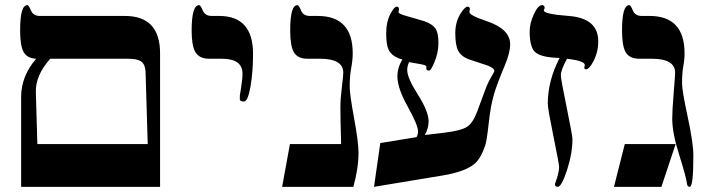

<svg xmlns="http://www.w3.org/2000/svg" viewBox="-20 -725 2737 745"><path d="M174.8 -497.1Q117.2 -431.6 119.1 -368.2L125 -166H553.2L544.9 -442.9Q543.9 -476.6 525.9 -487.8Q511.2 -497.1 474.1 -497.1ZM601.1 0H62V-349.1Q62 -428.7 120.1 -497.1Q84.5 -498.5 70.8 -524.9Q58.1 -549.3 58.1 -606.9Q58.1 -705.1 85.9 -705.1Q91.8 -705.1 100.3 -684.1Q108.9 -663.1 134.8 -663.1H464.8Q601.1 -663.1 601.1 -518.1Z M961.9 -518.1Q961.9 -446.3 952.1 -390.1Q941.9 -331.1 926.8 -331.1Q913.1 -331.1 910.6 -338.4Q910.6 -338.9 910.6 -354Q910.6 -356.9 915.8 -387.5Q920.9 -418 920.9 -439.9Q920.9 -497.1 839.8 -497.1H791.5Q752.9 -497.1 737.8 -523.4Q723.6 -547.9 723.6 -606.9Q723.6 -705.1 752.9 -705.1Q757.8 -705.1 766.8 -684.1Q775.9 -663.1 801.8 -663.1H830.6Q960.9 -663.1 961.9 -518.1Z M1371.1 -132.8Q1371.1 -72.3 1351.1 0H1074.7L1105 -166H1303.7Q1300.8 -262.7 1300.8 -309.1Q1300.8 -339.8 1306.4 -385.7Q1312 -431.6 1312 -442.9Q1312 -497.1 1221.7 -497.1H1172.9Q1134.3 -497.1 1119.6 -523.4Q1106 -547.9 1106 -606.9Q1106 -705.1 1133.8 -705.1Q1139.6 -705.1 1148.2 -684.1Q1156.7 -663.1 1182.6 -663.1H1212.9Q1348.6 -663.1 1348.6 -518.1Q1348.6 -493.2 1342.8 -461.2Q1336.9 -429.2 1336.9 -389.2Q1336.9 -358.4 1354 -265.9Q1371.1 -173.3 1371.1 -132.8Z M1959.5 -553.2Q1959.5 -521 1939.5 -473.1Q1908.7 -399.4 1897.5 -361.8Q1883.3 -314.5 1876 -244.1Q1868.7 -177.2 1862.3 -159.2Q1845.2 -109.4 1820.8 -88.9Q1784.7 -58.6 1696.3 -43.9L1431.2 0L1455.6 -169.9L1596.2 -192.9Q1602.1 -203.1 1602.1 -215.3Q1602.1 -239.3 1562 -311.3Q1522 -383.3 1522 -428.2Q1522 -462.9 1541.5 -494.1Q1501 -504.9 1487.8 -532.2Q1478.5 -551.8 1478.5 -596.2Q1478.5 -641.1 1496.1 -673.3Q1509.8 -699.2 1519.5 -699.2Q1528.3 -699.2 1528.3 -689Q1528.3 -686 1527.3 -683.1Q1526.4 -680.2 1526.4 -678.2Q1526.4 -671.4 1554.7 -663.6Q1613.3 -647 1625.5 -643.1Q1658.7 -631.8 1670.9 -612.3Q1681.2 -595.2 1681.2 -559.1Q1681.2 -519 1665 -481.9Q1651.9 -451.2 1645.5 -451.2Q1634.3 -451.2 1634.3 -458V-466.8Q1634.3 -471.7 1614.3 -475.6Q1590.8 -480 1567.4 -483.9Q1560.1 -469.2 1560.1 -452.6Q1560.1 -422.9 1601.6 -357.7Q1643.1 -292.5 1643.1 -253.9Q1643.1 -227.1 1628.4 -201.2L1703.1 -210Q1769.5 -217.8 1793 -233.4Q1814.9 -248 1831.5 -292L1862.3 -375Q1873.5 -405.8 1887.7 -429.2Q1898.4 -447.8 1898.4 -449.2Q1898.4 -460.4 1872.1 -470.7Q1838.4 -481.9 1804.2 -493.2Q1770 -504.4 1757.8 -528.3Q1746.6 -549.8 1746.6 -596.2Q1746.6 -640.6 1767.6 -673.3Q1784.2 -699.2 1794.4 -699.2Q1803.2 -699.2 1803.2 -689Q1803.2 -686 1802.2 -683.1Q1801.3 -680.2 1801.3 -678.2Q1801.3 -665.5 1868.2 -643.1Q1959.5 -612.3 1959.5 -553.2Z M2301.3 -564.9Q2301.3 -522.9 2282.7 -487.3Q2266.1 -456.1 2253.4 -456.1Q2247.1 -456.1 2247.1 -463.9Q2247.1 -465.8 2248 -466.8Q2249 -467.8 2249 -473.1Q2249 -488.8 2180.2 -497.1Q2156.2 -454.1 2156.2 -432.1Q2156.2 -418.5 2178.7 -308.8Q2201.2 -199.2 2201.2 -185.1Q2201.2 -129.9 2179.7 -63.5Q2158.7 0 2144 0Q2133.3 0 2133.3 -11.2Q2133.3 -10.3 2141.4 -35.2Q2149.4 -60.1 2149.4 -78.1Q2149.4 -88.4 2127.4 -196.3Q2105.5 -304.2 2105.5 -321.8Q2105.5 -412.1 2151.4 -500L2134.3 -501Q2074.7 -504.4 2054.9 -524.4Q2035.2 -544.4 2035.2 -603Q2035.2 -634.3 2051.5 -669.7Q2067.9 -705.1 2083 -705.1Q2093.3 -705.1 2093.3 -694.8Q2093.3 -691.9 2091.8 -689.2Q2090.3 -686.5 2090.3 -684.1Q2090.3 -670.4 2187 -663.1Q2301.3 -654.3 2301.3 -564.9Z M2670.4 -121.1Q2670.4 0 2656.2 0Q2646.5 0 2645.5 -13.2Q2643.1 -36.1 2614.7 -126.5Q2588.4 -209 2588.4 -265.1Q2588.4 -296.4 2594 -364Q2599.6 -431.6 2599.6 -442.9Q2599.6 -497.1 2509.3 -497.1H2460.4Q2421.9 -497.1 2407.2 -523.4Q2393.6 -547.9 2393.6 -606.9Q2393.6 -705.1 2421.4 -705.1Q2427.2 -705.1 2435.8 -684.1Q2444.3 -663.1 2470.2 -663.1H2500.5Q2636.2 -663.1 2636.2 -518.1Q2636.2 -493.2 2631.3 -467.5Q2626.5 -441.9 2626.5 -401.9Q2626.5 -373 2648.4 -271.7Q2670.4 -170.4 2670.4 -121.1ZM2601.6 -166 2546.4 0H2362.3L2404.3 -166Z"/></svg>

Font: Ezra SIL SR
Style: Regular
Weight: 400
Designer: Development by SIL's NRSI team. OpenType tables by Ralph Hancock ( hancock@dircon.co.uk ).
Foundry: Development by SIL's NRSI team.
Version: Version 2.51; 2007